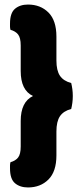

<svg xmlns="http://www.w3.org/2000/svg" viewBox="-20 -688 367 844"><path d="M125 -266Q71 -291 71 -376V-488Q71 -522 59.5 -536.5Q48 -551 26 -557Q24 -565 24 -571.5Q24 -578 24 -584Q24 -631 46 -649.5Q68 -668 103 -668Q158 -668 193 -633Q228 -598 228 -527V-422Q228 -378 243.5 -355Q259 -332 293 -323Q296 -311 298 -296.5Q300 -282 300 -266Q300 -250 298 -235.5Q296 -221 293 -209Q259 -200 243.5 -177Q228 -154 228 -110V-5Q228 66 193 101Q158 136 103 136Q68 136 46 117.5Q24 99 24 52Q24 46 24 39.5Q24 33 26 25Q48 19 59.5 4.5Q71 -10 71 -44V-156Q71 -240 125 -266Z"/></svg>

Font: Baloo Tammudu
Style: Regular
Weight: 400
Designer: Omkar Shende and Ek Type
Foundry: Ek Type
Version: Version 1.443;PS 1.000;hotconv 16.6.51;makeotf.lib2.5.65220;